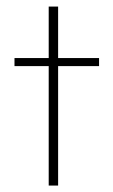

<svg xmlns="http://www.w3.org/2000/svg" viewBox="-20 -576 352 596"><path d="M131.2 0V-370.8H25V-395.8H131.2V-555.6H160.4V-395.8H287.5V-370.8H160.4V0Z"/></svg>

Font: Afacad Flux Thin
Style: Regular
Weight: 250
Designer: Kristian Moeller
Foundry: Dicotype
Version: Version 1.100